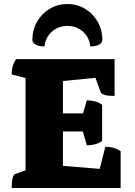

<svg xmlns="http://www.w3.org/2000/svg" viewBox="-20 -935 672 955"><path d="M38 0Q38 -29 42.5 -47.5Q47 -66 54 -69L107 -88V-547L38 -565Q38 -585 42.5 -603Q47 -621 60 -641H550V-458Q513 -458 498 -463.5Q483 -469 480 -478L455 -548L293 -532V-371H393L412 -436Q429 -436 449.5 -431.5Q470 -427 488 -414V-234Q470 -221 449.5 -216.5Q429 -212 412 -212L392 -281H293V-110L476 -95L504 -205Q524 -205 542 -200.5Q560 -196 580 -183V0ZM315 -915Q267 -915 227.5 -891.5Q188 -868 164.5 -827.5Q141 -787 141 -737Q141 -722 157.5 -713Q174 -704 201 -704Q206 -748 237.5 -777Q269 -806 315 -806Q361 -806 393 -777Q425 -748 429 -704Q456 -704 472.5 -713Q489 -722 489 -737Q489 -787 465.5 -827.5Q442 -868 402.5 -891.5Q363 -915 315 -915Z"/></svg>

Font: Petrona Black
Style: Regular
Weight: 900
Designer: Ringo R. Seeber
Foundry: Ringo R. Seeber
Version: Version 2.001; ttfautohint (v1.8.3)